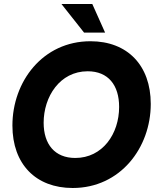

<svg xmlns="http://www.w3.org/2000/svg" viewBox="-20 -921 788 959"><path d="M343 18C581 18 733 -183 733 -402C733 -595 616 -715 432 -715C193 -715 42 -513 42 -294C42 -101 159 18 343 18ZM198 -308C198 -437 278 -565 418 -565C521 -565 575 -495 575 -387C575 -252 492 -132 356 -132C254 -132 198 -200 198 -308ZM287 -901 400 -758H505L441 -901Z"/></svg>

Font: HK Grotesk Black
Style: Italic
Weight: 900
Italic angle: -16°
Designer: Alfredo Marco Pradil
Foundry: Hanken Design Co.
Version: Version 3.001;FEAKit 1.0